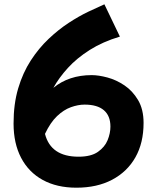

<svg xmlns="http://www.w3.org/2000/svg" viewBox="-20 -815 715 892"><path d="M335 57Q244 57 178.5 21Q113 -15 78 -82Q43 -149 43 -241Q43 -332 64.5 -404.5Q86 -477 123 -534Q160 -591 206 -634.5Q252 -678 299.5 -709Q347 -740 390 -760.5Q433 -781 465 -795L537 -645Q457 -621 397 -583Q337 -545 295.5 -499.5Q254 -454 228 -407Q300 -466 406 -466Q438 -466 479 -455Q520 -444 558 -418.5Q596 -393 621.5 -350Q647 -307 647 -244Q647 -151 609 -84Q571 -17 501 20Q431 57 335 57ZM373 -329Q343 -329 309.5 -317Q276 -305 245 -275.5Q214 -246 189 -193Q216 -87 345 -87Q403 -87 435 -109.5Q467 -132 480 -164Q493 -196 493 -227Q493 -277 462.5 -303Q432 -329 373 -329Z"/></svg>

Font: KN Bobohei
Style: Bold
Weight: 700
Designer: Kingnam Type Foundry
Version: Version 1.710;March 18, 2023